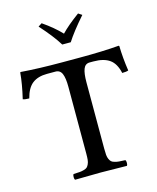

<svg xmlns="http://www.w3.org/2000/svg" viewBox="-129 -973 872 1064"><g transform="rotate(-15 307.5 -441.0)"><path d="M368.2 -122.1Q368.2 -100.6 369.4 -86.7Q370.6 -72.8 375.5 -62.3Q380.4 -51.8 386 -46.4Q391.6 -41 404.3 -37.4Q417 -33.7 429.4 -32.7Q441.9 -31.7 464.8 -30.8Q469.2 -26.4 469.2 -14.4Q469.2 -2.4 464.8 2Q365.2 0 315.9 0Q265.6 0 168 2Q163.6 -2.4 163.6 -14.4Q163.6 -26.4 168 -30.8Q190.9 -31.7 203.4 -32.7Q215.8 -33.7 228.5 -37.4Q241.2 -41 246.8 -46.4Q252.4 -51.8 257.3 -62.3Q262.2 -72.8 263.7 -86.7Q265.1 -100.6 265.1 -122.1V-505.9Q265.1 -555.2 254.6 -580.1Q244.1 -605 217.8 -605H168.9Q117.2 -605 85.4 -580.8Q53.7 -556.6 39.1 -499Q15.1 -499 2.9 -503.9Q22.5 -586.4 27.8 -649.9Q27.8 -652.8 32.2 -652.8Q133.8 -645 265.1 -645H369.1Q501.5 -645 592.8 -652.8Q593.8 -652.8 595 -651.6Q596.2 -650.4 596.2 -649.9Q597.7 -582 608.9 -506.8Q597.7 -502 573.2 -502Q561 -558.1 527.8 -581.5Q494.6 -605 436 -605H414.1Q388.2 -605 378.2 -579.6Q368.2 -554.2 368.2 -502.9ZM293 -740.2Q258.8 -795.9 191.9 -870.1L212.9 -883.8Q275.4 -840.8 317.9 -795.9Q356 -835.9 421.9 -883.8L442.9 -870.1Q374.5 -792 341.8 -740.2Z"/></g></svg>

Font: Common Serif Medium
Style: Regular
Weight: 500
Designer: Philipp H. Poll, Khaled Hosny
Foundry: Stefan Peev, Context Ltd.
Version: Version 1.026